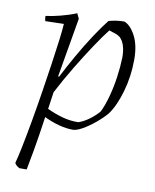

<svg xmlns="http://www.w3.org/2000/svg" viewBox="-77 -518 629 778"><g transform="rotate(10 237.5 -129.5)"><path d="M56 200Q42 193 36 182Q43 157 52.5 110Q62 63 72.5 4Q83 -55 93 -118.5Q103 -182 111.5 -240Q120 -298 125.5 -342Q131 -386 132 -407L56 -405Q53 -413 53 -426Q79 -429 114 -438Q149 -447 178 -459L188 -438L146 -194L150 -193Q172 -236 199.5 -284.5Q227 -333 255.5 -376.5Q284 -420 308 -450Q321 -454 337.5 -456.5Q354 -459 372 -459Q398 -449 418 -411Q438 -373 438 -314Q438 -245 419.5 -181Q401 -117 374 -81Q356 -60 330.5 -39Q305 -18 281 -4.5Q257 9 242 9Q189 9 123 -22Q112 56 101.5 116Q91 176 86 200ZM259 -25Q280 -32 302 -48Q324 -64 341 -84Q355 -113 365.5 -152Q376 -191 382 -233.5Q388 -276 389 -314Q389 -370 364 -394Q357 -400 343 -405Q329 -410 318 -413Q296 -385 265 -338.5Q234 -292 200.5 -236.5Q167 -181 139 -127L129 -57Q158 -43 191.5 -33.5Q225 -24 259 -25Z"/></g></svg>

Font: Labrada Lght
Style: Italic
Weight: 300
Italic angle: -7°
Designer: Mercedes Jáuregui
Foundry: Omnibus-Type Team
Version: Version 1.000; ttfautohint (v1.8.4.7-5d5b)